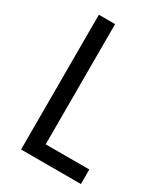

<svg xmlns="http://www.w3.org/2000/svg" viewBox="-178 -798 773 881"><g transform="rotate(30 208.5 -357.0)"><path d="M80 0V-714H166V-77H397V0Z"/></g></svg>

Font: Noto Sans Thai Condensed
Style: Regular
Weight: 400
Width: 3
Designer: Monotype Design Team
Foundry: Monotype Imaging Inc.
Version: Version 2.002